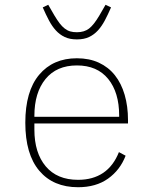

<svg xmlns="http://www.w3.org/2000/svg" viewBox="-20 -772 640 804"><path d="M307 12Q203 12 144.5 -57Q86 -126 86 -258Q86 -390 144 -459Q202 -528 302 -528Q354 -528 394 -509.5Q434 -491 461 -457Q488 -423 502 -375Q516 -327 516 -269V-255H124V-229Q124 -132 171.5 -75.5Q219 -19 307 -19Q369 -19 412 -48Q455 -77 478 -135L506 -120Q483 -60 432.5 -24Q382 12 307 12ZM302 -498Q217 -498 170.5 -441Q124 -384 124 -287V-283H479V-288Q479 -385 433 -441.5Q387 -498 302 -498ZM302 -607Q272 -607 251 -617Q230 -627 214 -644.5Q198 -662 185 -686.5Q172 -711 159 -741L182 -752L208 -707Q220 -687 230 -674Q240 -661 251 -652.5Q262 -644 274 -640.5Q286 -637 302 -637Q333 -637 353 -652.5Q373 -668 396 -707L422 -752L445 -741Q432 -711 419 -686.5Q406 -662 390 -644.5Q374 -627 353 -617Q332 -607 302 -607Z"/></svg>

Font: IBM Plex Mono ExtraLight
Style: Regular
Weight: 200
Monospace: yes
Designer: Mike Abbink, Paul van der Laan, Pieter van Rosmalen
Foundry: Bold Monday
Version: Version 2.3